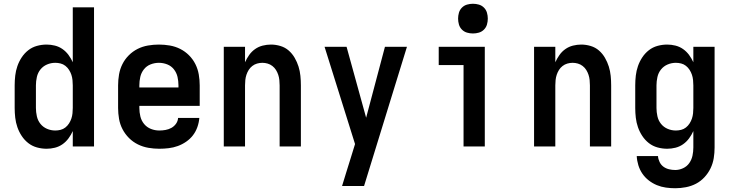

<svg xmlns="http://www.w3.org/2000/svg" viewBox="-20 -779 3890 1021"><path d="M228 12Q202 12 176.5 5Q151 -2 130.5 -18Q110 -34 95.5 -56Q81 -78 72.5 -102.5Q64 -127 61 -153Q58 -179 58 -205V-325Q58 -351 61 -377Q64 -403 72.5 -427.5Q81 -452 95.5 -474Q110 -496 130.5 -512Q151 -528 176.5 -535Q202 -542 228 -542Q250 -542 272 -536.5Q294 -531 312.5 -518Q331 -505 344.5 -486.5Q358 -468 367 -448V-740H480V0H367V-82Q358 -62 344.5 -43.5Q331 -25 312.5 -12Q294 1 272 6.5Q250 12 228 12ZM274 -85Q288 -85 302 -88.5Q316 -92 327.5 -101Q339 -110 347 -122.5Q355 -135 359.5 -148.5Q364 -162 365.5 -176.5Q367 -191 367 -205V-325Q367 -339 365.5 -353.5Q364 -368 359.5 -381.5Q355 -395 347 -407.5Q339 -420 327.5 -429Q316 -438 302 -441.5Q288 -445 274 -445Q251 -445 230 -436Q209 -427 195 -409.5Q181 -392 176 -369.5Q171 -347 171 -325V-205Q171 -183 176 -160.5Q181 -138 195 -120.5Q209 -103 230 -94Q251 -85 274 -85Z M827 12Q798 12 769 7Q740 2 713.5 -11Q687 -24 666 -45Q645 -66 631.5 -92Q618 -118 613 -147Q608 -176 608 -205V-325Q608 -354 613 -383Q618 -412 631 -438Q644 -464 665 -485Q686 -506 712 -519Q738 -532 767 -537Q796 -542 825 -542Q854 -542 883 -537Q912 -532 938 -519Q964 -506 985 -485Q1006 -464 1019 -438Q1032 -412 1037 -383Q1042 -354 1042 -325V-216H721V-205Q721 -182 726.5 -159.5Q732 -137 746.5 -119.5Q761 -102 782.5 -93.5Q804 -85 827 -85Q844 -85 860.5 -88Q877 -91 891.5 -99Q906 -107 916 -121Q926 -135 927 -152H1040Q1038 -127 1029.5 -103Q1021 -79 1006 -59.5Q991 -40 970 -25.5Q949 -11 925.5 -2.5Q902 6 877 9Q852 12 827 12ZM721 -314H929V-325Q929 -348 924 -370Q919 -392 905 -410Q891 -428 869.5 -436.5Q848 -445 825 -445Q802 -445 780.5 -436.5Q759 -428 745 -410Q731 -392 726 -370Q721 -348 721 -325Z M1170 0V-530H1283V-448Q1292 -468 1305 -486.5Q1318 -505 1336.5 -518Q1355 -531 1377 -536.5Q1399 -542 1421 -542Q1446 -542 1471 -534.5Q1496 -527 1515 -510.5Q1534 -494 1547 -471.5Q1560 -449 1567.5 -425Q1575 -401 1577.5 -375.5Q1580 -350 1580 -325V0H1467V-325Q1467 -339 1465.5 -353.5Q1464 -368 1459.5 -381.5Q1455 -395 1447.5 -407Q1440 -419 1428.5 -428Q1417 -437 1403 -441Q1389 -445 1375 -445Q1361 -445 1347 -441Q1333 -437 1321.5 -428Q1310 -419 1302.5 -407Q1295 -395 1290.5 -381.5Q1286 -368 1284.5 -353.5Q1283 -339 1283 -325V0Z M1799 210Q1811 171 1823 132Q1835 93 1847 55L1868 -13L1706 -530H1823L1927 -153L2027 -530H2144L1916 210Z M2445 0V-433H2313V-530H2558V0ZM2495 -601Q2479 -601 2463.5 -605.5Q2448 -610 2436.5 -621.5Q2425 -633 2420.5 -648.5Q2416 -664 2416 -680Q2416 -696 2420.5 -711.5Q2425 -727 2436.5 -738.5Q2448 -750 2463.5 -754.5Q2479 -759 2495 -759Q2511 -759 2526.5 -754.5Q2542 -750 2553.5 -738.5Q2565 -727 2569.5 -711.5Q2574 -696 2574 -680Q2574 -664 2569.5 -648.5Q2565 -633 2553.5 -621.5Q2542 -610 2526.5 -605.5Q2511 -601 2495 -601Z M2820 0V-530H2933V-448Q2942 -468 2955 -486.5Q2968 -505 2986.5 -518Q3005 -531 3027 -536.5Q3049 -542 3071 -542Q3096 -542 3121 -534.5Q3146 -527 3165 -510.5Q3184 -494 3197 -471.5Q3210 -449 3217.5 -425Q3225 -401 3227.5 -375.5Q3230 -350 3230 -325V0H3117V-325Q3117 -339 3115.5 -353.5Q3114 -368 3109.5 -381.5Q3105 -395 3097.5 -407Q3090 -419 3078.5 -428Q3067 -437 3053 -441Q3039 -445 3025 -445Q3011 -445 2997 -441Q2983 -437 2971.5 -428Q2960 -419 2952.5 -407Q2945 -395 2940.5 -381.5Q2936 -368 2934.5 -353.5Q2933 -339 2933 -325V0Z M3571 222Q3546 222 3521 218.5Q3496 215 3473 205.5Q3450 196 3430 180.5Q3410 165 3396 144.5Q3382 124 3374.5 99.5Q3367 75 3366 51H3479Q3480 67 3487.5 82.5Q3495 98 3508 107.5Q3521 117 3537.5 121Q3554 125 3571 125Q3592 125 3612.5 115.5Q3633 106 3645.5 88Q3658 70 3662.5 48.5Q3667 27 3667 5V-82Q3658 -62 3644.5 -43.5Q3631 -25 3612.5 -12Q3594 1 3572 6.5Q3550 12 3528 12Q3502 12 3476.5 5Q3451 -2 3430.5 -18Q3410 -34 3395.5 -56Q3381 -78 3372.5 -102.5Q3364 -127 3361 -153Q3358 -179 3358 -205V-325Q3358 -351 3361 -377Q3364 -403 3372.5 -427.5Q3381 -452 3395.5 -474Q3410 -496 3430.5 -512Q3451 -528 3476.5 -535Q3502 -542 3528 -542Q3550 -542 3572 -536.5Q3594 -531 3612.5 -518Q3631 -505 3644.5 -486.5Q3658 -468 3667 -448V-530H3780V5Q3780 34 3775.5 62Q3771 90 3758.5 116Q3746 142 3726 163.5Q3706 185 3681 198Q3656 211 3627.5 216.5Q3599 222 3571 222ZM3574 -85Q3588 -85 3602 -88.5Q3616 -92 3627.5 -101Q3639 -110 3647 -122.5Q3655 -135 3659.5 -148.5Q3664 -162 3665.5 -176.5Q3667 -191 3667 -205V-325Q3667 -339 3665.5 -353.5Q3664 -368 3659.5 -381.5Q3655 -395 3647 -407.5Q3639 -420 3627.5 -429Q3616 -438 3602 -441.5Q3588 -445 3574 -445Q3551 -445 3530 -436Q3509 -427 3495 -409.5Q3481 -392 3476 -369.5Q3471 -347 3471 -325V-205Q3471 -183 3476 -160.5Q3481 -138 3495 -120.5Q3509 -103 3530 -94Q3551 -85 3574 -85Z"/></svg>

Font: Lode Term
Style: Bold
Weight: 700
Monospace: yes
Designer: Belleve Invis
Foundry: Belleve Invis
Version: Version 29.2.0